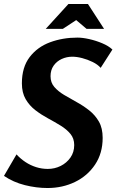

<svg xmlns="http://www.w3.org/2000/svg" viewBox="-56 -933 585 965"><path d="M333 -744Q359 -744 392.5 -736.5Q426 -729 458 -715.5Q490 -702 509 -684L450 -592Q435 -609 409.5 -621.5Q384 -634 357 -641Q330 -648 307 -648Q279 -648 254 -636.5Q229 -625 213.5 -603Q198 -581 198 -550Q198 -518 217 -496Q236 -474 266 -456Q296 -438 329 -420Q362 -402 392 -378.5Q422 -355 441 -322Q460 -289 460 -240Q460 -163 422 -106Q384 -49 321 -18.5Q258 12 183 12Q127 12 69 -2.5Q11 -17 -36 -49L27 -157Q47 -135 72 -118.5Q97 -102 125.5 -93Q154 -84 184 -84Q219 -84 249 -99Q279 -114 298 -141Q317 -168 317 -204Q317 -237 298 -260Q279 -283 249 -301.5Q219 -320 185.5 -338Q152 -356 122 -379Q92 -402 73 -434.5Q54 -467 54 -514Q54 -595 93 -646Q132 -697 195.5 -720.5Q259 -744 333 -744ZM327 -832 260 -788H174L288 -913H386L467 -788H379Z"/></svg>

Font: Rosario
Style: Italic
Weight: 400
Italic angle: -8.05°
Designer: Hector Gatti
Foundry: Omnibus Type
Version: Version 1.201